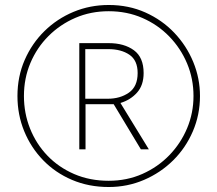

<svg xmlns="http://www.w3.org/2000/svg" viewBox="-20 -742 872 770"><path d="M416 8Q336 8 269 -20.5Q202 -49 153 -99.5Q104 -150 77 -216Q50 -282 50 -357Q50 -435 79 -501.5Q108 -568 158.5 -617.5Q209 -667 275 -694.5Q341 -722 416 -722Q496 -722 563 -692Q630 -662 679 -610.5Q728 -559 755 -493.5Q782 -428 782 -357Q782 -282 753.5 -215.5Q725 -149 674.5 -99Q624 -49 557.5 -20.5Q491 8 416 8ZM416 -17Q489 -17 551 -44.5Q613 -72 659 -119.5Q705 -167 730.5 -228Q756 -289 756 -357Q756 -426 730.5 -487Q705 -548 659 -595.5Q613 -643 551 -670Q489 -697 416 -697Q344 -697 282.5 -670.5Q221 -644 174.5 -597.5Q128 -551 102 -489.5Q76 -428 76 -357Q76 -288 100.5 -226.5Q125 -165 170 -118Q215 -71 277.5 -44Q340 -17 416 -17ZM298 -143V-569H416Q478 -569 517 -540.5Q556 -512 556 -449Q556 -400 529.5 -370.5Q503 -341 463 -329L577 -143H545L436 -324H323V-143ZM412 -346Q462 -346 497 -370.5Q532 -395 532 -449Q532 -500 499 -522.5Q466 -545 414 -545H322V-346Z"/></svg>

Font: Noto Sans Bengali Thin
Style: Regular
Weight: 100
Designer: Jelle Bosma - Monotype Design Team
Foundry: Monotype Imaging Inc.
Version: Version 2.003; ttfautohint (v1.8.4.7-5d5b)